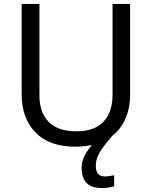

<svg xmlns="http://www.w3.org/2000/svg" viewBox="-20 -734 771 974"><path d="M466 107Q466 136 478 148.5Q490 161 511 161Q528 161 539.5 158.5Q551 156 559 155V211Q545 215 531 217.5Q517 220 497 220Q444 220 419 194Q394 168 394 117Q394 85 410 54.5Q426 24 449 -1Q472 -26 492 -40L555 -51Q525 -17 505 10Q485 37 475.5 60Q466 83 466 107ZM640 -252Q640 -178 610 -118.5Q580 -59 518.5 -24.5Q457 10 362 10Q229 10 159.5 -62.5Q90 -135 90 -254V-714H180V-251Q180 -164 226.5 -116Q273 -68 367 -68Q432 -68 472.5 -91.5Q513 -115 532 -156.5Q551 -198 551 -252V-714H640Z"/></svg>

Font: Noto Sans Ambassadori
Style: Regular
Weight: 400
Designer: Monotype Design Team
Foundry: Monotype Imaging Inc.
Version: Version 2.013